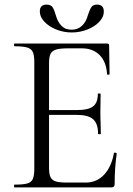

<svg xmlns="http://www.w3.org/2000/svg" viewBox="-20 -814 577 834"><path d="M43 -12Q81 -12 98.5 -17Q116 -22 122.5 -36.5Q129 -51 129 -81V-544Q129 -574 122.5 -588Q116 -602 98.5 -607.5Q81 -613 43 -613Q41 -613 41 -619Q41 -625 43 -625H445Q454 -625 454 -616L456 -493Q456 -490 450.5 -489.5Q445 -489 445 -492Q442 -545 413 -574.5Q384 -604 336 -604H275Q240 -604 223 -598.5Q206 -593 199.5 -580Q193 -567 193 -539V-85Q193 -58 199.5 -44.5Q206 -31 222 -26Q238 -21 272 -21H352Q400 -21 432 -55Q464 -89 475 -149Q475 -151 479 -151Q482 -151 484.5 -149.5Q487 -148 487 -147Q478 -84 478 -15Q478 -7 474.5 -3.5Q471 0 462 0H43Q41 0 41 -6Q41 -12 43 -12ZM313 -315H163V-336H316Q364 -336 384.5 -352Q405 -368 405 -406Q405 -408 411 -408Q417 -408 417 -406L416 -325Q416 -296 417 -281L418 -233Q418 -231 412 -231Q406 -231 406 -233Q406 -277 384.5 -296Q363 -315 313 -315ZM361 -746Q369 -771 376.5 -782.5Q384 -794 402 -794Q431 -794 431 -763Q431 -740 411 -719Q391 -698 359 -685.5Q327 -673 292 -673Q256 -673 224 -686Q192 -699 172.5 -720Q153 -741 153 -764Q153 -794 182 -794Q201 -794 208.5 -782.5Q216 -771 223 -746Q230 -720 246.5 -702.5Q263 -685 291 -685Q318 -685 336 -702Q354 -719 361 -746Z"/></svg>

Font: Cormorant SC
Style: Regular
Weight: 400
Designer: Christian Thalmann (Catharsis Fonts)
Foundry: Catharsis Fonts
Version: Version 4.000